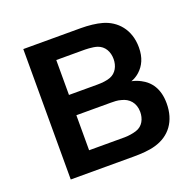

<svg xmlns="http://www.w3.org/2000/svg" viewBox="-101 -644 755 747"><g transform="rotate(-20 276.0 -270.0)"><path d="M69.5 0H330C361 0 394.5 -2 420 -9.5C484.5 -27.5 521.5 -78 521.5 -151C521.5 -211.5 495.5 -246.5 458.5 -265.5C447 -271.5 433.5 -276.5 422 -278.5C433.5 -282.5 446 -289.5 457 -299.5C480 -320.5 494.5 -349.5 494.5 -392.5C494.5 -468 450 -514 395.5 -529.5C371.5 -536.5 338.5 -540 307 -540H69.5ZM175.5 -82.5V-227.5H318C329 -227.5 346.5 -227.5 360.5 -223C391 -216 413.5 -192.5 413.5 -155C413.5 -127 401 -99 371.5 -90C357.5 -85.5 337.5 -82.5 323.5 -82.5ZM175.5 -311.5V-456H287.5C294 -456 324.5 -456 344.5 -449.5C372.5 -440 386.5 -414 386.5 -383.5C386.5 -355.5 373.5 -329.5 348 -319.5C333.5 -313.5 311.5 -311.5 292.5 -311.5Z"/></g></svg>

Font: Eudonet SemiBold
Style: Regular
Weight: 600
Designer: Mikhail Sharanda
Foundry: Mikhail Sharanda
Version: Version 4.503;Glyphs 3.1.2 (3151)